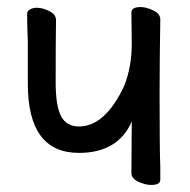

<svg xmlns="http://www.w3.org/2000/svg" viewBox="-20 -509 540 545"><path d="M409 16Q393 16 373 7Q353 -2 353 -18L354 -164Q315 -75 204 -75Q59 -75 59 -271V-391Q57 -435 57 -470Q57 -478 65.5 -482.5Q74 -487 84 -487Q101 -487 120 -477.5Q139 -468 139 -452Q138 -394 138 -275Q138 -208 153.5 -179Q169 -150 204 -150Q278 -150 332 -264Q354 -318 354 -385L353 -473Q353 -489 379 -489Q395 -489 415 -479.5Q435 -470 435 -454Q433 -336 433 -236Q433 -83 435 -35V1Q435 16 409 16Z"/></svg>

Font: LXGW WenKai Mono Medium
Style: Regular
Weight: 500
Monospace: yes
Designer: LXGW / Fontworks Inc.
Foundry: LXGW / Fontworks Inc.
Version: Version 1.520; June 14, 2025